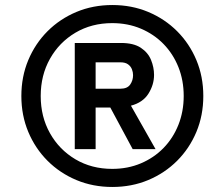

<svg xmlns="http://www.w3.org/2000/svg" viewBox="-20 -732 893 764"><path d="M427 12Q350 12 284.2 -15.5Q218.5 -43 169.2 -92.2Q120 -141.5 92.5 -207.2Q65 -273 65 -350Q65 -427 92.5 -492.8Q120 -558.5 169.2 -607.8Q218.5 -657 284.2 -684.5Q350 -712 427 -712Q504 -712 569.8 -684.5Q635.5 -657 684.8 -607.8Q734 -558.5 761.5 -492.8Q789 -427 789 -350Q789 -273 761.5 -207.2Q734 -141.5 684.8 -92.2Q635.5 -43 569.8 -15.5Q504 12 427 12ZM426.5 -60Q488.5 -60 540.5 -82Q592.5 -104 630.8 -143.2Q669 -182.5 690 -235.5Q711 -288.5 711 -350Q711 -412 690 -464.8Q669 -517.5 630.8 -556.8Q592.5 -596 540.5 -618Q488.5 -640 426.5 -640Q344.5 -640 280 -601.8Q215.5 -563.5 178.8 -498Q142 -432.5 142 -350Q142 -267.5 178.8 -202Q215.5 -136.5 280 -98.2Q344.5 -60 426.5 -60ZM277.5 -138.5V-561H461.5Q511.5 -561 540.2 -542Q569 -523 581 -493.5Q593 -464 593 -434Q593 -395 570.8 -359.5Q548.5 -324 501 -311.5L599 -138.5H508L419 -304H360.5V-138.5ZM360.5 -379H459.5Q486.5 -379 498 -395.5Q509.5 -412 509.5 -433Q509.5 -444.5 505 -456.2Q500.5 -468 489.5 -476Q478.5 -484 459.5 -484H360.5Z"/></svg>

Font: Overpass SemiBold
Style: Regular
Weight: 600
Designer: Delve Withrington, Dave Bailey, Thomas Jockin
Foundry: Delve Fonts LLC
Version: Version 4.000